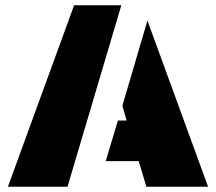

<svg xmlns="http://www.w3.org/2000/svg" viewBox="-20 -708 818 728"><path d="M440 -688 236 0H10L261 -688ZM539 -630 769 0H535L506 -97H381L427 -251H460L444 -307Z"/></svg>

Font: Archicoco
Style: Regular
Weight: 400
Designer: Hector Gatti
Foundry: Hector Gatti
Version: 1.002